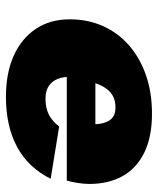

<svg xmlns="http://www.w3.org/2000/svg" viewBox="36 -546 520 631"><g transform="rotate(90 295.5 -230.0)"><path d="M298 10Q394 10 462 -26.5Q530 -63 567 -137L395 -165Q379 -143 357 -131.5Q335 -120 303 -120Q276 -120 258.5 -133.5Q241 -147 235 -172Q229 -197 237 -230Q245 -262 253 -284.5Q261 -307 272 -321.5Q283 -336 298 -343Q313 -350 333 -350Q353 -350 365 -341Q377 -332 382.5 -315Q388 -298 388 -274Q388 -267 384 -257Q380 -247 374 -238L412 -284H136V-190H573Q578 -208 581 -227.5Q584 -247 584 -264Q584 -327 558.5 -373Q533 -419 481.5 -444.5Q430 -470 353 -470Q283 -470 226 -450Q169 -430 128 -394Q87 -358 65 -308.5Q43 -259 43 -200Q43 -135 74.5 -88Q106 -41 163 -15.5Q220 10 298 10Z"/></g></svg>

Font: Jost Black
Style: Italic
Weight: 900
Italic angle: -5°
Version: Version 3.710